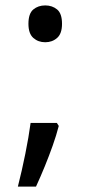

<svg xmlns="http://www.w3.org/2000/svg" viewBox="-20 -570 334 709"><path d="M190 -116 197 -105Q188 -70 174.5 -32Q161 6 145.5 44Q130 82 113 119H46Q61 60 73.5 -2Q86 -64 93 -116ZM147 -414Q121 -414 103 -430Q85 -446 85 -482Q85 -520 103 -535Q121 -550 147 -550Q173 -550 191 -535Q209 -520 209 -482Q209 -446 191 -430Q173 -414 147 -414Z"/></svg>

Font: lgurmukhi15
Style: Book
Weight: 400
Designer: Jelle Bosma - Monotype Design Team
Foundry: Monotype Imaging Inc.
Version: Version 2.003